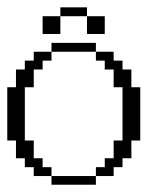

<svg xmlns="http://www.w3.org/2000/svg" viewBox="-20 -508 430 528"><path d="M121.6 0V-23.9H243.7V0ZM72.8 -23.9V-48.3H48.3V-72.8H23.9V-121.6H0V-268.1H23.9V-316.9H48.3V-341.3H72.8V-365.7H121.6V-341.3H97.2V-316.9H72.8V-268.1H48.3V-121.6H72.8V-72.8H97.2V-48.3H121.6V-23.9ZM243.7 -23.9V-48.3H268.1V-72.8H292.5V-121.6H316.9V-268.1H292.5V-316.9H268.1V-341.3H243.7V-365.7H292.5V-341.3H316.9V-316.9H341.3V-268.1H365.7V-121.6H341.3V-72.8H316.9V-48.3H292.5V-23.9ZM121.6 -365.7V-390.1H243.7V-365.7ZM97.2 -414.6V-463.4H146V-414.6ZM219.2 -414.6V-463.4H268.1V-414.6ZM146 -463.4V-487.8H219.2V-463.4Z"/></svg>

Font: FS Mondwest Regular
Style: Regular
Weight: 400
Designer: NZWStudios2024
Foundry: https://fontstruct.com
Version: Version 1.0